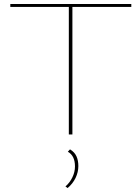

<svg xmlns="http://www.w3.org/2000/svg" viewBox="-20 -678 705 968"><path d="M642 -643H345V0H327V-643H32V-658H642ZM375 159Q375 190 361 219Q347 248 321 270L310 262Q332 243 345 216Q358 189 358 161Q358 107 322 87L333 75Q356 89 365.5 110Q375 131 375 159Z"/></svg>

Font: Ysabeau SC Thin
Style: Regular
Weight: 200
Designer: Christian Thalmann (Catharsis Fonts)
Version: Version 0.003